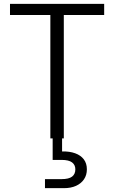

<svg xmlns="http://www.w3.org/2000/svg" viewBox="-20 -720 593 999"><path d="M242 0V-642H32V-700H522V-642H312V0ZM214 259V212H300Q338 212 355 199Q372 186 372 161Q372 138 355 125Q338 112 300 112H254V-6H303V68Q342 67 371 77.5Q400 88 416 109Q432 130 432 161Q432 191 417 213Q402 235 375.5 247Q349 259 313 259Z"/></svg>

Font: DM Sans 12pt Light
Style: Regular
Weight: 300
Version: Version 4.004;gftools[0.9.30]